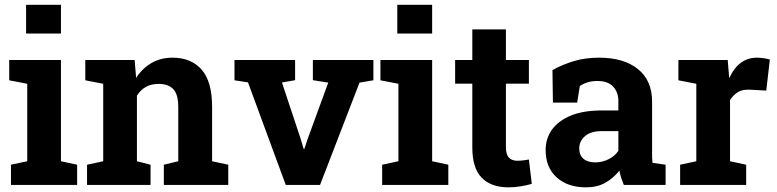

<svg xmlns="http://www.w3.org/2000/svg" viewBox="-20 -782 3288 812"><path d="M90.3 -640.1V-761.7H237.8V-640.1ZM237.8 -528.3V-100.1L306.2 -85.4V0H26.4V-85.4L95.2 -100.1V-427.7L19 -442.4V-528.3Z M559.1 -100.1 616.7 -85.4V0H348.1V-85.4L416.5 -100.1V-427.7L340.8 -442.4V-528.3H549.3L555.7 -452.6Q582 -493.2 620.8 -515.6Q659.7 -538.1 709.5 -538.1Q788.1 -538.1 832.5 -487.8Q877 -437.5 877 -330.1V-100.1L945.3 -85.4V0H672.9V-85.4L733.9 -100.1V-329.6Q733.9 -382.8 712.9 -405Q691.9 -427.2 650.4 -427.2Q590.3 -427.2 559.1 -377.4Z M1559.1 -528.3V-442.4L1500.5 -432.6L1333.5 0H1188.5L1028.8 -433.6L971.7 -442.4V-528.3H1228V-442.9L1172.4 -433.1L1252 -193.4L1264.2 -152.3H1267.1L1280.8 -193.4L1368.2 -432.6L1303.2 -442.9V-528.3Z M1660.2 -640.1V-761.7H1807.6V-640.1ZM1807.6 -528.3V-100.1L1876 -85.4V0H1596.2V-85.4L1665 -100.1V-427.7L1588.9 -442.4V-528.3Z M2130.9 10.3Q2057.1 10.3 2017.3 -30.3Q1977.5 -70.8 1977.5 -158.7V-428.2H1904.8V-528.3H1977.5V-657.7H2119.6V-528.3H2216.8V-428.2H2119.6V-159.2Q2119.6 -128.4 2132.6 -115.2Q2145.5 -102.1 2168 -102.1Q2179.7 -102.1 2193.4 -103.8Q2207 -105.5 2216.8 -107.4L2229 -4.4Q2207 2 2181.4 6.1Q2155.8 10.3 2130.9 10.3Z M2459 10.3Q2380.4 10.3 2334 -32Q2287.6 -74.2 2287.6 -147Q2287.6 -196.8 2314.9 -234.4Q2342.3 -272 2395 -293.5Q2447.8 -314.9 2525.4 -314.9H2595.2V-354Q2595.2 -392.1 2573 -415.8Q2550.8 -439.5 2506.3 -439.5Q2483.4 -439.5 2465.1 -433.8Q2446.8 -428.2 2432.1 -418L2420.9 -348.1H2318.4L2316.4 -485.4Q2357.9 -508.8 2406.2 -523.4Q2454.6 -538.1 2514.2 -538.1Q2617.7 -538.1 2677.7 -490Q2737.8 -441.9 2737.8 -352.5V-134.8Q2737.8 -124 2738 -113.5Q2738.3 -103 2739.7 -93.3L2794.9 -85.4V0H2618.2Q2612.8 -13.7 2607.4 -29.3Q2602.1 -44.9 2599.6 -60.5Q2574.2 -28.3 2539.8 -9Q2505.4 10.3 2459 10.3ZM2497.1 -95.2Q2526.9 -95.2 2553.7 -108.6Q2580.6 -122.1 2595.2 -144V-227.5H2524.9Q2478 -227.5 2453.9 -206.1Q2429.7 -184.6 2429.7 -154.3Q2429.7 -126 2447.5 -110.6Q2465.3 -95.2 2497.1 -95.2Z M3067.4 -100.1 3135.7 -85.4V0H2856.4V-85.4L2924.8 -100.1V-427.7L2849.1 -442.4V-528.3H3057.6L3063 -462.9L3064 -451.2Q3103.5 -538.1 3181.2 -538.1Q3193.8 -538.1 3209 -535.9Q3224.1 -533.7 3235.8 -530.3L3220.7 -398.9L3149.9 -402.8H3143.1Q3118.2 -402.8 3101.1 -392.6Q3082 -380.9 3067.4 -358.9Z"/></svg>

Font: Battambang
Style: Bold
Weight: 700
Designer: Danh Hong
Version: Version 8.002; ttfautohint (v1.8.3)